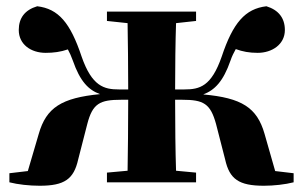

<svg xmlns="http://www.w3.org/2000/svg" viewBox="-20 -583 969 614"><path d="M322 -516 388 -509C389 -453 390 -367 390 -297H360C313 -297 274 -307 241 -402C205 -510 167 -555 99 -563C59 -551 40 -525 40 -487C40 -441 79 -414 126 -414C151 -414 174 -417 197 -425C203 -414 208 -403 213 -389C236 -323 263 -295 300 -282C177 -270 128 -239 104 -155L69 -36L10 -29V0C37 7 74 11 107 11C186 11 216 -10 230 -73L259 -186C276 -252 299 -264 368 -264H390C390 -184 389 -95 388 -37L322 -31V0H607V-31L543 -37C541 -95 540 -184 540 -264H562C631 -264 653 -252 671 -186L700 -73C714 -10 744 11 824 11C855 11 892 7 919 0V-29L860 -36L826 -155C802 -239 753 -270 630 -281C667 -295 694 -323 717 -389C722 -404 728 -415 734 -426C756 -418 777 -414 804 -414C850 -414 891 -441 891 -487C891 -525 871 -551 832 -563C764 -555 725 -510 689 -402C656 -307 619 -297 570 -297H540C540 -367 541 -453 543 -509L607 -516V-546H322Z"/></svg>

Font: GenKiMin2 TW H
Style: Regular
Weight: 900
Version: Version 2.100;PS 2.1;hotconv 16.6.51;makeotf.lib2.5.65220 DE